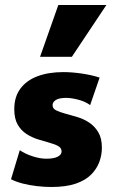

<svg xmlns="http://www.w3.org/2000/svg" viewBox="-20 -731 453 767"><path d="M185 16Q158 16 127.5 12.5Q97 9 70 2Q43 -5 24 -15L59 -131Q81 -116 110.5 -106.5Q140 -97 165 -97Q195 -97 210.5 -105Q226 -113 226 -126Q226 -140 212.5 -147.5Q199 -155 177 -161Q155 -167 131 -174.5Q107 -182 85.5 -196Q64 -210 50.5 -233.5Q37 -257 37 -295Q37 -344 61.5 -377Q86 -410 130 -426.5Q174 -443 233 -443Q268 -443 308 -437Q348 -431 378 -421L340 -311Q322 -325 293.5 -332.5Q265 -340 245 -340Q216 -340 203 -331.5Q190 -323 190 -311Q190 -297 204.5 -290Q219 -283 241 -277Q263 -271 288.5 -263.5Q314 -256 336 -241.5Q358 -227 372.5 -203Q387 -179 387 -141Q387 -112 377 -84.5Q367 -57 344.5 -34Q322 -11 283 2.5Q244 16 185 16ZM140 -504 213 -711H405L267 -504Z"/></svg>

Font: Ysabeau Infant Black
Style: Regular
Weight: 900
Designer: Christian Thalmann (Catharsis Fonts)
Version: Version 2.001;gftools[0.9.30]; featfreeze: ss01,ss02,lnum